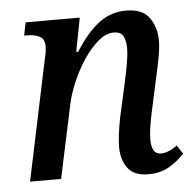

<svg xmlns="http://www.w3.org/2000/svg" viewBox="-45 -591 661 647"><g transform="rotate(-5 285.5 -268.0)"><path d="M432 10Q383 10 362 -18.5Q341 -47 341 -90Q341 -109 344 -132.5Q347 -156 353 -188L378 -300Q387 -341 392 -370Q397 -399 397 -420Q397 -441 389.5 -458.5Q382 -476 356 -476Q330 -476 303.5 -453.5Q277 -431 253.5 -395.5Q230 -360 213.5 -321Q197 -282 190 -249L137 0H32L117 -405Q121 -419 122.5 -431Q124 -443 124 -449Q124 -475 107 -483.5Q90 -492 65 -492H55L64 -536H247L225 -422H232Q270 -483 311 -514.5Q352 -546 404 -546Q460 -546 483 -513Q506 -480 506 -436Q506 -413 500.5 -383Q495 -353 488 -322L461 -198Q455 -171 451.5 -147Q448 -123 448 -105Q448 -83 455.5 -69.5Q463 -56 481 -56Q504 -56 535 -78L554 -49Q531 -24 501.5 -7Q472 10 432 10Z"/></g></svg>

Font: Noto Serif SemiCondensed Medium
Style: Italic
Weight: 500
Width: 4
Italic angle: -12°
Designer: Monotype Design Team
Foundry: Monotype Imaging Inc.
Version: Version 2.013